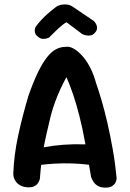

<svg xmlns="http://www.w3.org/2000/svg" viewBox="-20 -858 596 881"><path d="M101 1Q78 -2 65.5 -12Q53 -22 47.5 -33.5Q42 -45 41.5 -53Q41 -61 41 -61Q44 -147 63.5 -236.5Q83 -326 110 -417Q133 -483 154 -526Q175 -569 195.5 -595Q216 -621 237 -632Q258 -643 281 -643Q298 -646 317 -635.5Q336 -625 356 -603.5Q376 -582 393 -549.5Q410 -517 421 -476Q431 -448 445 -401Q459 -354 472.5 -295.5Q486 -237 497.5 -172Q509 -107 515 -42Q515 -42 514.5 -35Q514 -28 509.5 -19.5Q505 -11 494.5 -4Q484 3 464 3Q444 3 431 -4Q418 -11 411 -21Q404 -31 401 -38.5Q398 -46 398 -46Q384 -130 371 -201.5Q358 -273 344 -327Q330 -382 315.5 -424.5Q301 -467 285 -504Q272 -481 258.5 -452Q245 -423 233.5 -392Q222 -361 214 -331Q203 -285 194.5 -248.5Q186 -212 180 -179Q174 -146 170 -112Q166 -78 163 -38Q163 -38 161 -31Q159 -24 152.5 -15.5Q146 -7 134 -2Q122 3 101 1ZM120 -91 131 -172Q178 -183 224 -189Q270 -195 318.5 -196Q367 -197 419 -193L431 -96Q396 -102 355 -105.5Q314 -109 271.5 -108.5Q229 -108 190 -104Q151 -100 120 -91ZM157 -687Q146 -695 142.5 -703Q139 -711 139.5 -718Q140 -725 141.5 -729.5Q143 -734 143 -734Q156 -752 169.5 -766.5Q183 -781 199.5 -795.5Q216 -810 237 -826Q246 -833 260 -836Q274 -839 289 -837Q304 -835 317 -825L410 -762Q410 -762 414.5 -757Q419 -752 422.5 -744Q426 -736 425 -726Q424 -716 413 -705Q405 -697 395.5 -695.5Q386 -694 377 -695.5Q368 -697 362.5 -699.5Q357 -702 357 -702L285 -756Q269 -747 249 -728.5Q229 -710 204 -685Q204 -685 197 -682.5Q190 -680 179.5 -679.5Q169 -679 157 -687Z"/></svg>

Font: Sour Gummy Black Medium
Style: Regular
Weight: 500
Version: Version 1.000